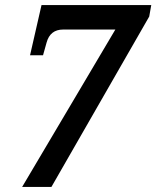

<svg xmlns="http://www.w3.org/2000/svg" viewBox="-20 -734 614 754"><path d="M67 0 433 -618H228Q177 -618 163 -567L149 -517H98L143 -714H574L566 -669L182 0Z"/></svg>

Font: Noto Serif SemiCondensed SemiBold
Style: Italic
Weight: 600
Width: 4
Italic angle: -12°
Designer: Monotype Design Team
Foundry: Monotype Imaging Inc.
Version: Version 2.014; ttfautohint (v1.8.4.7-5d5b)